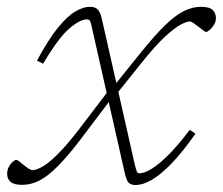

<svg xmlns="http://www.w3.org/2000/svg" viewBox="-48 -520 638 550"><path d="M282.5 -246.5 268 -233.5 181.5 -119Q145.5 -72 117.5 -43.8Q89.5 -15.5 65.2 -3Q41 9.5 15.5 9.5Q-7.5 9.5 -17.5 1.2Q-27.5 -7 -27.5 -22.5Q-27.5 -33.5 -22.5 -42.5Q-17.5 -51.5 -11.2 -56.8Q-5 -62 -1 -62Q1.5 -62 8 -57Q14.5 -52 21.5 -46Q28.5 -40.5 35 -36.5Q41.5 -32.5 45 -32.5Q55 -32.5 72.5 -42Q90 -51.5 116 -77Q142 -102.5 177.5 -148.5L260.5 -257.5L277 -272L355.5 -369.5Q394.5 -418 424 -446.8Q453.5 -475.5 478.2 -488Q503 -500.5 527.5 -500.5Q552.5 -500.5 561.5 -491.2Q570.5 -482 570.5 -468Q570.5 -458 565 -449Q559.5 -440 552.8 -434.2Q546 -428.5 542 -428.5Q540 -428.5 533.8 -433.2Q527.5 -438 520.5 -443.5Q513 -449.5 506.2 -454Q499.5 -458.5 495.5 -458.5Q486.5 -458.5 469.2 -449.2Q452 -440 425 -415.2Q398 -390.5 359.5 -342.5ZM512 -137Q472.5 -81 440.8 -49Q409 -17 384.5 -3.5Q360 10 341 10Q331.5 10 325.8 7.2Q320 4.5 316.2 -3Q312.5 -10.5 309.5 -24L214 -446.5Q211.5 -458.5 208.8 -461.5Q206 -464.5 201 -464.5Q181 -464.5 150 -437.8Q119 -411 75.5 -337.5L58 -346.5Q90.5 -407 117.8 -440.5Q145 -474 168 -487.2Q191 -500.5 209 -500.5Q219.5 -500.5 226.2 -497Q233 -493.5 237.2 -485.2Q241.5 -477 244.5 -462.5L338.5 -47Q342 -33 344.2 -28.2Q346.5 -23.5 351 -23.5Q365 -23.5 385.8 -36Q406.5 -48.5 434 -75.8Q461.5 -103 495.5 -148Z"/></svg>

Font: Newsreader 9pt ExtraLight
Style: Italic
Weight: 250
Italic angle: -17°
Designer: Hugues Gentile
Foundry: Production Type
Version: Version 1.003